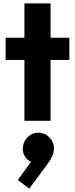

<svg xmlns="http://www.w3.org/2000/svg" viewBox="-20 -707 439 1124"><path d="M123 0V-687H276V0ZM13 -356V-486H386V-356ZM151 397.5 84 346.5 174.5 222.5 221.5 217Q212 230 200.5 238.2Q189 246.5 176.5 244.5Q148 240 128.5 212.8Q109 185.5 114.5 149.5Q120.5 111.5 150.2 88.2Q180 65 219 71Q255.5 77 278.2 108Q301 139 294.5 178Q292.5 193.5 283 213.5Q273.5 233.5 250.5 263.5Z"/></svg>

Font: Outfit Thin
Style: Regular
Weight: 100
Designer: Rodrigo Fuenzalida
Foundry: fragTYPE
Version: Version 1.100;gftools[0.9.27]